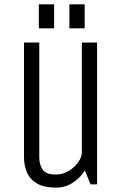

<svg xmlns="http://www.w3.org/2000/svg" viewBox="-20 -845 565 880"><path d="M90 -650H160V-125Q160 -91 175 -68Q190 -45 236 -45Q268 -45 295 -61.5Q322 -78 338.5 -101.5Q355 -125 355 -145V-650H425V0H395L369 -64Q348 -30 313.5 -7.5Q279 15 237 15Q183 15 150.5 -3.5Q118 -22 104 -54Q90 -86 90 -125ZM158 -715V-825H228V-715ZM298 -715V-825H368V-715Z"/></svg>

Font: Unica One
Style: Regular
Weight: 400
Designer: Eduardo Rodriguez Tunni
Foundry: Eduardo Rodriguez Tunni
Version: Version 2.000; ttfautohint (v1.8.4.7-5d5b);gftools[0.9.23]